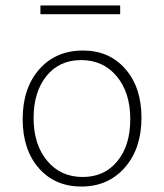

<svg xmlns="http://www.w3.org/2000/svg" viewBox="-20 -673 600 703"><path d="M128 -621V-653H420V-621ZM278 10Q181 10 122 -57.5Q63 -125 63 -237Q63 -350 123.5 -419Q184 -488 284 -488Q380 -488 439 -420.5Q498 -353 498 -242Q498 -129 437 -59.5Q376 10 278 10ZM283 -25Q362 -25 409.5 -82.5Q457 -140 457 -237Q457 -334 407.5 -393.5Q358 -453 277 -453Q197 -453 150 -394.5Q103 -336 103 -241Q103 -144 152.5 -84.5Q202 -25 283 -25Z"/></svg>

Font: Cantarell Light
Style: Regular
Weight: 300
Designer: Dave Crossland, Nikolaus Waxweiler, Florian Fecher, Jacques Le Bailly, Eben Sorkin, Alexei Vanyashin, Alexios Zavras, Em
Version: Version 0.303